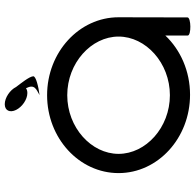

<svg xmlns="http://www.w3.org/2000/svg" viewBox="-27 -771 800 786"><g transform="rotate(-90 373.0 -378.0)"><path d="M694.7 -10.5 695.3 -292.6C695.3 -454.1 552.1 -585.2 376.3 -585.2C200.5 -585.2 57.4 -454.1 57.4 -292.6C57.4 -131.1 201.3 0 378.1 0C474.9 0 561.8 -39.2 620.6 -101.2C620.6 -70.6 620.6 -40.1 620.6 -9.5C620.6 5.5 694.7 4.5 694.7 -10.5ZM136.1 -292.6C136.1 -404.1 243.8 -502.7 376.2 -502.7C508.5 -502.7 616.3 -404.1 616.3 -292.6C616.3 -181.1 508.5 -82.5 376.2 -82.5C243.8 -82.5 136.1 -181.1 136.1 -292.6ZM316 -712.2C328.4 -687.2 358.7 -666 385.1 -666C393.3 -666 399.9 -668 404.9 -671.6C423 -635.5 399.8 -629.5 376.7 -616C411.5 -620.6 455.2 -631 453.7 -642.2C452.3 -658.5 425.2 -691.8 409.9 -712.2C397.6 -737.2 365.9 -758.5 339.5 -758.5C313 -758.5 303.7 -737.2 316 -712.2Z"/></g></svg>

Font: Hi.
Style: Tall Regular
Weight: 400
Designer: Mew Too, Robert Jablonski
Foundry: Cannot Into Space Fonts
Version: Version 1.996